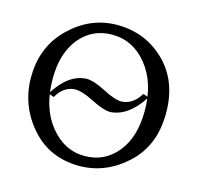

<svg xmlns="http://www.w3.org/2000/svg" viewBox="-104 -815 977 937"><g transform="rotate(15 385.0 -346.5)"><path d="M375.5 9.8Q222.7 9.8 128.9 -98.1Q35.2 -206.1 35.2 -347.7Q35.2 -503.4 138.9 -603.3Q242.7 -703.1 376.5 -703.1Q519.5 -703.1 618.4 -606.4Q717.3 -509.8 717.3 -348.6Q717.3 -184.6 613 -88.1Q508.8 8.3 375.5 9.8ZM386.2 -43.9Q486.3 -43.9 550 -121.3Q613.8 -198.7 613.8 -332.5Q613.8 -473.1 542.5 -562Q471.2 -650.9 365.2 -650.9Q265.1 -650.9 202.1 -574.7Q139.2 -498.5 139.2 -369.1Q139.2 -223.6 210.9 -133.8Q282.7 -43.9 386.2 -43.9ZM167 -282.7 138.7 -293.5Q207.5 -406.2 298.8 -410.6Q336.9 -410.6 397 -378.9Q457 -347.2 493.2 -347.2Q550.3 -351.1 585.9 -410.6L614.3 -400.9Q544.4 -290.5 454.1 -283.7Q417 -283.7 356.4 -314.9Q295.9 -346.2 258.8 -346.2Q200.2 -342.8 167 -282.7Z"/></g></svg>

Font: Kelvinch
Style: Regular
Weight: 400
Designer: Paul James MIller
Foundry: High-Logic / Made with FontCreator
Version: Version 3.30 September 23, 2016